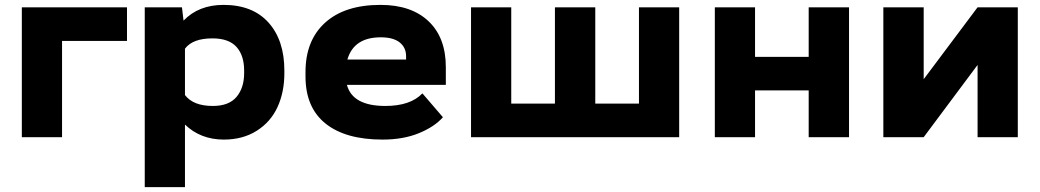

<svg xmlns="http://www.w3.org/2000/svg" viewBox="-20 -558 4229 781"><path d="M496.6 -528.3V-391.6H232.4V0H68.8V-528.3Z M732.4 203.1H568.8V-528.3H720.2L726.6 -474.1Q788.1 -538.1 889.2 -538.1Q1007.8 -538.1 1072.3 -466.1Q1136.7 -394 1136.7 -271V-260.7Q1136.7 -183.1 1108.9 -122.6Q1081.1 -62 1024.4 -26.1Q967.8 9.8 890.6 9.8Q795.9 9.8 732.4 -51.3ZM844.2 -401.9Q763.7 -401.9 732.4 -359.9V-171.4Q766.1 -127 845.7 -127Q911.1 -127 942.1 -163.8Q973.1 -200.7 973.1 -260.7V-271Q973.1 -332.5 941.9 -367.2Q910.6 -401.9 844.2 -401.9Z M1222.7 -247.1V-265.1Q1222.7 -393.6 1302.5 -465.8Q1382.3 -538.1 1527.8 -538.1Q1653.3 -538.1 1723.4 -471.4Q1793.5 -404.8 1793.5 -284.7V-212.9H1391.1Q1414.1 -127 1547.4 -127Q1649.4 -127 1698.2 -178.2L1781.7 -81.1Q1747.1 -42 1683.6 -16.1Q1620.1 9.8 1536.1 9.8Q1385.7 9.8 1304.2 -55.4Q1222.7 -120.6 1222.7 -247.1ZM1393.1 -315.9H1631.8V-329.6Q1631.8 -364.7 1605.7 -385.5Q1579.6 -406.2 1528.8 -406.2Q1419.4 -406.2 1393.1 -315.9Z M2742.7 0H1896V-528.3H2059.6V-136.7H2237.3V-528.3H2401.4V-136.7H2579.1V-528.3H2742.7Z M2887.7 0V-528.3H3051.3V-326.7H3269.5V-528.3H3433.6V0H3269.5V-190.4H3051.3V0Z M3573.2 -528.3H3737.3V-235.8L3956.5 -528.3H4120.1V0H3956.5V-293.9L3737.3 0H3573.2Z"/></svg>

Font: Bert Sans Black
Style: Regular
Weight: 900
Designer: Christian Robertson, Adam Twardoch, & Cristiano Sobral
Foundry: Google
Version: Version 12.135;January 10, 2020;FontCreator 12.0.0.2547 64-b